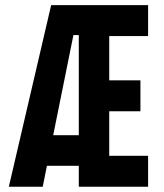

<svg xmlns="http://www.w3.org/2000/svg" viewBox="-20 -713 626 733"><path d="M13.7 0 175.3 -693.4H545.4V-575.2H397V-406.2H516.1V-288.1H397V-118.2H545.4V0H280.8V-80.1H159.2L143.1 0ZM260.3 -579.1 183.1 -196.8H280.8V-579.1Z"/></svg>

Font: Caskaydia Cove
Style: Bold
Weight: 700
Monospace: yes
Designer: Aaron Bell
Foundry: Saja Typeworks
Version: Version 4.300; ttfautohint (v1.8.3)